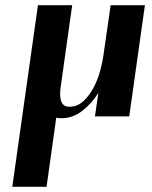

<svg xmlns="http://www.w3.org/2000/svg" viewBox="-20 -445 580 734"><path d="M125 -425H256L213 -120Q211 -108 210 -94Q209 -80 211.5 -67Q214 -54 221.5 -45.5Q229 -37 245 -37Q276 -37 299 -58.5Q322 -80 338 -110.5Q354 -141 363 -174.5Q372 -208 375 -231L403 -425H534L474 0H343L356 -90Q332 -51 295.5 -22Q259 7 214 7Q209 7 204.5 6.5Q200 6 195 5L158 269H27Z"/></svg>

Font: Gamine
Style: Bold Italic
Weight: 700
Designer: Tapiwanashe Sebastian Garikayi
Version: Version 1.000